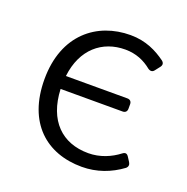

<svg xmlns="http://www.w3.org/2000/svg" viewBox="-94 -561 642 659"><g transform="rotate(20 226.5 -231.0)"><path d="M386.7 -80.1C357.4 -57.6 319.3 -41 276.4 -41C180.7 -41 117.2 -101.6 112.3 -215.8H338.9C348.6 -215.8 354.5 -221.7 354.5 -231.4V-248C354.5 -257.8 348.6 -263.7 338.9 -263.7H114.3C126 -365.2 191.4 -418.9 275.4 -418.9C314.5 -418.9 345.7 -405.3 372.1 -383.8C380.9 -377.9 388.7 -378.9 394.5 -386.7L408.2 -404.3C414.1 -412.1 414.1 -419.9 405.3 -426.8C373 -450.2 332 -471.7 275.4 -471.7C153.3 -471.7 48.8 -391.6 48.8 -228.5C48.8 -69.3 142.6 10.7 271.5 10.7C326.2 10.7 375 -7.8 416 -38.1C423.8 -44.9 423.8 -52.7 418.9 -60.5L408.2 -77.1C402.3 -85.9 395.5 -86.9 386.7 -80.1Z"/></g></svg>

Font: Ed Sans Neue Light
Style: Regular
Weight: 300
Designer: Stephen Hutchings
Version: Version 1.004;PS 001.004;hotconv 1.0.88;makeotf.lib2.5.64775